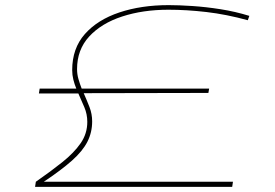

<svg xmlns="http://www.w3.org/2000/svg" viewBox="-20 -730 1074 750"><path d="M117 0 120 -20Q179 -61 224 -97Q269 -133 295 -170.5Q321 -208 321 -254Q321 -284 309.5 -311Q298 -338 286 -365H132L135 -384H278Q271 -401 266.5 -419Q262 -437 262 -456Q262 -541 311.5 -597Q361 -653 446.5 -681.5Q532 -710 639 -710Q679 -710 731.5 -706.5Q784 -703 841.5 -694Q899 -685 954 -668L948 -651Q864 -674 786.5 -683Q709 -692 638 -692Q538 -692 457 -665.5Q376 -639 328.5 -587.5Q281 -536 281 -460Q281 -440 286.5 -421Q292 -402 299 -384H797L794 -367L307 -366Q319 -339 329.5 -312Q340 -285 340 -256Q340 -213 321.5 -176.5Q303 -140 261.5 -103Q220 -66 151 -20H890L887 0Z"/></svg>

Font: Georama ExtraExtended Thin
Style: Italic
Weight: 100
Width: 8
Italic angle: -9°
Designer: Jean-Baptiste Levee
Foundry: Production Type
Version: Version 1.000